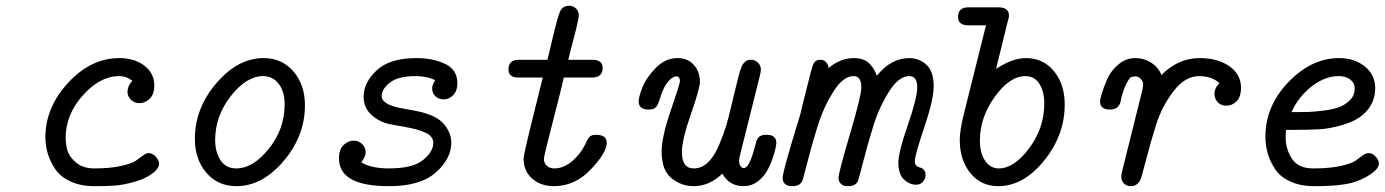

<svg xmlns="http://www.w3.org/2000/svg" viewBox="-20 -636 4767 661"><path d="M136.2 -163.1Q136.2 -266.1 214.6 -351.1Q293 -436 391.1 -436Q442.9 -436 477.1 -409.9Q511.2 -383.8 511.2 -341.8Q511.2 -311 495.1 -295.9Q479 -280.8 460 -280.8Q442.9 -280.8 430.9 -292.5Q418.9 -304.2 418.9 -319.8Q418.9 -339.8 435.1 -356.9V-357.9Q416 -374 390.1 -374Q324.2 -374 265.1 -307.6Q206.1 -241.2 206.1 -162.1Q206.1 -138.2 212.6 -116.7Q219.2 -95.2 242.7 -75.7Q266.1 -56.2 305.2 -56.2Q359.4 -56.2 396.7 -64.7Q434.1 -73.2 447.5 -82.5Q460.9 -91.8 471.9 -100.3Q482.9 -108.9 491.2 -108.9Q505.4 -108.9 516.1 -96.9Q526.9 -85 527.8 -73.2Q527.8 -59.1 512.2 -44.9Q485.4 -22 444.6 -10.5Q403.8 1 376.5 2.9Q349.1 4.9 305.2 4.9Q257.3 4.9 222.2 -11.5Q187 -27.8 169.4 -54.9Q151.9 -82 144 -108.6Q136.2 -135.3 136.2 -163.1Z M650.9 -158.2Q650.9 -263.2 724.9 -349.6Q798.8 -436 887.7 -436Q950.7 -436 990.2 -390.1Q1029.8 -344.2 1029.8 -272.9Q1029.8 -168 956.3 -81.5Q882.8 4.9 793.9 4.9Q730 4.9 690.4 -41.3Q650.9 -87.4 650.9 -158.2ZM720.7 -152.8Q720.7 -113.8 738.8 -85Q756.8 -56.2 793.9 -56.2Q851.1 -56.2 905.5 -124Q960 -191.9 960 -276.9Q960 -320.8 939.5 -347.4Q918.9 -374 885.7 -374Q828.6 -374 774.7 -305.4Q720.7 -236.8 720.7 -152.8Z M1147 -90.8Q1147 -121.6 1162.8 -136.7Q1178.7 -151.9 1197.8 -151.9Q1213.9 -151.9 1226.3 -140.4Q1238.8 -128.9 1238.8 -111.8Q1238.8 -96.7 1223.6 -77.1Q1257.8 -56.2 1318.8 -56.2Q1400.9 -56.2 1436.3 -85Q1471.7 -113.8 1471.7 -144Q1471.7 -166 1446.3 -178.5Q1420.9 -190.9 1371.8 -199.5Q1322.8 -208 1315.9 -210Q1281.7 -218.8 1256.8 -242.4Q1231.9 -266.1 1231.9 -303.2Q1231.9 -352.1 1276.9 -394Q1321.8 -436 1413.6 -436Q1470.7 -436 1512.7 -416Q1554.7 -396 1554.7 -349.1Q1554.7 -324.2 1540.8 -309.1Q1526.9 -293.9 1506.8 -293.9Q1490.7 -293.9 1479.2 -304.4Q1467.8 -314.9 1467.8 -332Q1467.8 -343.3 1478 -359.9Q1450.2 -374 1410.6 -374Q1350.6 -374 1322.3 -351.6Q1293.9 -329.1 1293.9 -305.2Q1293.9 -278.3 1353 -265.1Q1358.9 -264.2 1402.8 -255.9Q1478 -242.7 1505.9 -211.4Q1533.7 -180.2 1533.7 -145Q1533.7 -89.8 1480.7 -42.5Q1427.7 4.9 1319.8 4.9Q1318.8 4.9 1317.9 4.9Q1147 4.9 1147 -90.8Z M1730.5 -397Q1730.5 -430.2 1766.6 -430.2H1864.7Q1871.6 -460 1882.8 -505.9Q1899.9 -579.1 1908.7 -597.7Q1917.5 -616.2 1939.9 -616.2Q1953.1 -616.2 1962.9 -606.7Q1972.7 -597.2 1972.7 -583Q1972.7 -576.2 1967.3 -552.5Q1961.9 -528.8 1951.9 -491.5Q1941.9 -454.1 1936.5 -430.2H2019.5Q2054.7 -430.2 2054.7 -401.9Q2054.7 -369.1 2018.6 -369.1Q2018.1 -369.1 2017.6 -369.1H1920.9Q1917 -349.1 1899.4 -280.5Q1881.8 -211.9 1867.2 -154.1Q1852.5 -96.2 1852.5 -88.9Q1852.5 -74.7 1862.5 -65.4Q1872.6 -56.2 1888.7 -56.2Q1920.9 -56.2 1950.7 -82Q1980.5 -107.9 1997.6 -145Q2004.4 -160.2 2011 -166Q2017.6 -171.9 2031.7 -171.9H2032.7Q2068.8 -171.9 2068.8 -144Q2068.8 -110.8 2014.2 -53Q1959.5 4.9 1886.7 4.9Q1841.8 4.9 1812.3 -21Q1782.7 -46.9 1782.7 -88.9Q1782.7 -89.8 1782.7 -90.8Q1782.7 -105 1819.8 -252.9Q1836.9 -322.8 1848.6 -369.1H1764.6Q1730.5 -369.1 1730.5 -397Z M2178.7 -287.1Q2178.7 -302.2 2191.7 -335.2Q2204.6 -368.2 2237.5 -402.1Q2270.5 -436 2312.5 -436Q2347.7 -436 2368.7 -412.6Q2389.6 -389.2 2389.6 -354Q2389.6 -332 2358.6 -243.4Q2327.6 -154.8 2327.6 -112.8Q2327.6 -56.2 2368.2 -56.2Q2368.2 -56.2 2368.7 -56.2Q2395.5 -56.2 2417.5 -77.1Q2439.5 -98.1 2456.1 -138.2Q2472.7 -178.2 2480.2 -203.6Q2487.8 -229 2497.6 -271Q2501.5 -288.1 2506.6 -308.6Q2511.7 -329.1 2514.6 -341.1Q2517.6 -353 2521 -366.9Q2524.4 -380.9 2526.6 -388.4Q2528.8 -396 2532.2 -404.5Q2535.6 -413.1 2538.6 -416.5Q2541.5 -419.9 2546.1 -424.1Q2550.8 -428.2 2555.7 -429.2Q2560.5 -430.2 2566.4 -430.2Q2578.6 -430.2 2588.6 -421.1Q2598.6 -412.1 2599.6 -397.9Q2599.6 -390.1 2595.7 -374L2529.8 -110.8Q2524.9 -93.8 2524.7 -81.8Q2524.4 -69.8 2530 -63.5Q2535.6 -57.1 2540.5 -57.1Q2559.6 -57.1 2578.6 -129.9Q2579.6 -131.8 2581.1 -138.4Q2582.5 -145 2583.5 -148.4Q2584.5 -151.9 2587.2 -157Q2589.8 -162.1 2593.3 -165Q2596.7 -168 2602.5 -169.9Q2608.4 -171.9 2615.7 -171.9H2619.6Q2652.8 -171.9 2652.8 -143.1Q2652.8 -140.1 2650.1 -126.5Q2647.5 -112.8 2639.6 -89.8Q2631.8 -66.9 2619.6 -45.9Q2607.4 -24.9 2586.9 -10Q2566.4 4.9 2540.5 4.9Q2490.7 4.9 2466.8 -38.1Q2421.9 4.9 2367.7 4.9Q2325.7 4.9 2291.7 -22.5Q2257.8 -49.8 2257.8 -113.8Q2257.8 -164.6 2289.3 -255.9Q2320.8 -347.2 2320.8 -356Q2320.8 -373 2308.6 -373Q2292.5 -373 2273.4 -346.2Q2261.2 -327.1 2253.9 -302.5Q2246.6 -277.8 2239.5 -268.3Q2232.4 -258.8 2212.4 -258.8Q2178.7 -259.3 2178.7 -287.1Z M2674.3 -22Q2674.3 -35.2 2690.4 -92Q2706.5 -148.9 2719.5 -190.9Q2732.4 -232.9 2735.4 -243.2Q2743.2 -277.3 2756.3 -328.1Q2773.4 -399.9 2780 -415Q2786.6 -430.2 2804.7 -430.2Q2815.9 -430.2 2822.8 -423.1Q2829.6 -416 2831.1 -410.4Q2832.5 -404.8 2832.5 -401.9Q2873.5 -436 2919.4 -436Q2938.5 -436 2952.9 -430.4Q2967.3 -424.8 2976.3 -413.8Q2985.4 -402.8 2990 -395Q2994.6 -387.2 2998.5 -375Q3047.4 -436 3110.4 -436Q3143.6 -436 3168.9 -413.6Q3194.3 -391.1 3194.3 -338.9Q3194.3 -293 3161.9 -197Q3129.4 -101.1 3129.4 -81.1Q3129.4 -69.8 3135.5 -64.9Q3141.6 -60.1 3147.9 -59.1Q3154.3 -58.1 3160.4 -51.5Q3166.5 -44.9 3166.5 -33Q3166.5 -21 3157.5 -10.5Q3148.4 0 3134.3 0Q3111.3 0 3092 -18.1Q3072.8 -36.1 3072.8 -76.2Q3072.8 -111.3 3105.2 -205.1Q3137.7 -298.8 3137.7 -335Q3137.7 -374 3110.4 -374Q3074.2 -374 3040.3 -320.1Q3006.3 -266.1 2986.8 -203.1Q2967.3 -140.1 2951.4 -78.1Q2935.5 -16.1 2933.6 -12.2Q2924.8 4.9 2900.4 4.9H2898.4Q2882.3 4.9 2874.5 -3.7Q2866.7 -12.2 2866.7 -22.9Q2866.7 -41 2906 -173.6Q2945.3 -306.2 2945.3 -335Q2945.3 -374 2918.5 -374Q2882.3 -374 2848.4 -319.6Q2814.5 -265.1 2794.9 -202.1Q2775.4 -139.2 2759.5 -77.1Q2743.7 -15.1 2741.7 -12.2Q2732.9 4.9 2708.5 4.9H2707.5Q2676.3 4.9 2674.3 -22Z M3278.3 -578.1Q3278.3 -610.8 3314.5 -610.8Q3314.9 -610.8 3315.4 -610.8H3417.5Q3453.6 -610.8 3453.6 -582Q3453.6 -575.2 3450.2 -565.9L3409.2 -398.9Q3465.3 -436 3512.2 -436Q3571.3 -436 3608.4 -391.1Q3645.5 -346.2 3645.5 -275.9Q3645.5 -170.9 3574.5 -83Q3503.4 4.9 3416.5 4.9Q3357.4 4.9 3320.8 -40Q3284.2 -85 3284.2 -153.8Q3284.2 -186 3297.4 -240.2L3374.5 -548.8H3312.5Q3278.3 -549.3 3278.3 -578.1ZM3353.5 -151.9Q3353.5 -108.9 3371.6 -82.5Q3389.6 -56.2 3418.5 -56.2Q3471.7 -56.2 3523.4 -126Q3575.2 -195.8 3575.2 -279.8Q3575.2 -320.8 3558.3 -347.4Q3541.5 -374 3510.3 -374Q3456.1 -374 3404.8 -303Q3353.5 -231.9 3353.5 -151.9Z M3767.1 -287.1Q3767.1 -293 3773.2 -314Q3779.3 -335 3791.7 -363.5Q3804.2 -392.1 3830.3 -414.1Q3856.4 -436 3888.2 -436Q3918.9 -436 3943.6 -419.9Q3968.3 -403.8 3978.5 -377.9Q4036.6 -436 4109.4 -436Q4172.4 -436 4212.4 -408Q4252.4 -379.9 4252.4 -334Q4252.4 -301.8 4236.8 -286.9Q4221.2 -272 4202.1 -272Q4184.1 -272 4172.6 -283.9Q4161.1 -295.9 4161.1 -312Q4161.1 -333 4178.2 -350.1Q4151.4 -374 4108.4 -374Q4059.6 -374 4020 -322Q3980.5 -270 3960.9 -209Q3941.4 -147.9 3925.3 -85Q3909.2 -22 3905.3 -15.1Q3894 4.9 3873.5 4.9Q3848.6 4.9 3841.3 -19Q3838.4 -26.9 3843.3 -46.9L3912.1 -323.2Q3915 -335.4 3915.5 -342.8Q3915.5 -356 3907.5 -364.5Q3899.4 -373 3888.2 -373Q3879.4 -373 3870.1 -368.2Q3856 -348.1 3848.1 -325Q3840.3 -301.8 3838.4 -288.8Q3836.4 -275.9 3827.4 -267.3Q3818.4 -258.8 3800.3 -258.8Q3767.1 -259.3 3767.1 -287.1Z M4336.4 -165Q4336.4 -271 4415.8 -353.5Q4495.1 -436 4590.3 -436Q4643.6 -436 4679 -407Q4714.4 -377.9 4714.4 -332Q4714.4 -277.8 4672.4 -241.2Q4645.5 -218.3 4601.3 -205.6Q4557.1 -192.9 4522.7 -190.9Q4488.3 -189 4432.1 -189H4408.2Q4406.2 -187 4406.2 -163.1Q4406.2 -122.1 4428.2 -89.1Q4450.2 -56.2 4500 -56.2H4502.4Q4558.6 -56.2 4595.9 -64.7Q4633.3 -73.2 4646.2 -82.5Q4659.2 -91.8 4670.7 -100.3Q4682.1 -108.9 4692.4 -108.9Q4704.6 -108.9 4715.8 -96.9Q4727.1 -85 4727.1 -73.2Q4727.1 -55.2 4697.8 -35.6Q4668.5 -16.1 4634.3 -6.8Q4590.3 4.9 4510.7 4.9Q4507.8 4.9 4504.4 4.9Q4456.5 4.9 4421.4 -11.5Q4386.2 -27.8 4368.7 -55.4Q4351.1 -83 4343.8 -110.1Q4336.4 -137.2 4336.4 -165ZM4426.3 -250Q4460.4 -250 4481.9 -250.5Q4503.4 -251 4537.8 -255.4Q4572.3 -259.8 4592.3 -267.8Q4612.3 -275.9 4628.2 -292Q4644 -308.1 4644 -331.1Q4644 -350.1 4628.7 -362.1Q4613.3 -374 4588.4 -374Q4541.5 -374 4495.8 -338.6Q4450.2 -303.2 4426.3 -250Z"/></svg>

Font: CMU Typewriter Text
Style: Italic
Weight: 500
Italic angle: -14.04°
Version: Version 0.7.0